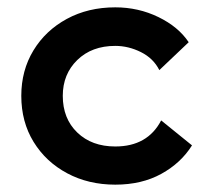

<svg xmlns="http://www.w3.org/2000/svg" viewBox="-20 -497 577 523"><path d="M294 6Q221 6 163 -25Q105 -56 71.5 -110.5Q38 -165 38 -236Q38 -305 71 -359.5Q104 -414 162 -445.5Q220 -477 294 -477Q357 -477 411.5 -450.5Q466 -424 494 -382L414 -306Q398 -338 364 -355Q330 -372 294 -372Q230 -372 190.5 -333.5Q151 -295 151 -236Q151 -174 190.5 -136Q230 -98 294 -98Q382 -98 419 -169L503 -101Q473 -53 419.5 -23.5Q366 6 294 6Z"/></svg>

Font: Lil Grotesk Bold
Style: Regular
Weight: 700
Designer: Bastien Sozeau
Foundry: NBR — Bastien Sozeau
Version: Version 4.002; ttfautohint (v1.8.4.7-5d5b)